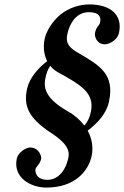

<svg xmlns="http://www.w3.org/2000/svg" viewBox="-20 -678 561 867"><path d="M394 26C402 -14 395 -53 376 -88C418 -120 461 -164 472 -219C499 -342 431 -382 337 -437C299 -459 274 -477 284 -524C295 -576 327 -623 381 -623C430 -623 437 -599 432 -577C429 -561 415 -560 409 -529C406 -518 414 -478 454 -478C476 -478 511 -500 517 -528C536 -613 476 -658 384 -658C339 -658 292 -643 254 -613C217 -583 189 -537 182 -504C173 -462 180 -428 193 -402C153 -371 113 -327 102 -276C85 -197 112 -145 203 -83C245 -55 300 -18 289 33C275 100 237 134 194 134C140 134 139 94 140 87C143 73 160 65 166 39C168 28 156 -12 116 -12C96 -12 62 11 56 37C37 125 120 169 189 169C318 169 379 95 394 26ZM207 -381C217 -368 229 -359 241 -352C353 -291 408 -255 390 -171C385 -148 376 -128 361 -111C342 -136 316 -159 285 -176C193 -229 174 -275 185 -324C189 -345 195 -364 207 -381Z"/></svg>

Font: Libertinus Serif
Style: Bold Italic
Weight: 700
Italic angle: -12°
Designer: Philipp H. Poll, Khaled Hosny
Foundry: Caleb Maclennan
Version: Version 7.050;RELEASE